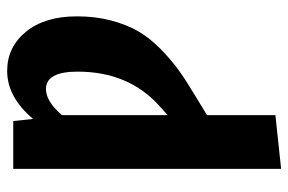

<svg xmlns="http://www.w3.org/2000/svg" viewBox="-155 -433 809 539"><g transform="rotate(-90 249.5 -163.5)"><path d="M319.8 -547.9Q386.7 -547.9 429.9 -495.1Q473.1 -442.4 473.1 -352.1Q473.1 -299.8 461.4 -255.9Q449.7 -211.9 431.2 -179.9Q412.6 -147.9 381.6 -117.4Q350.6 -86.9 320.6 -65.4Q290.5 -43.9 247.1 -18.1L195.8 13.2V205.1L44.9 221.2V-530.8H179.2L185.1 -475.1Q246.6 -547.9 319.8 -547.9ZM222.2 -121.1Q317.9 -207.5 317.9 -350.1Q317.9 -439 269 -439Q234.4 -439 195.8 -394V-97.2Z"/></g></svg>

Font: Fira Sans Compressed
Style: Bold
Weight: 700
Width: 1
Designer: Carrois Corporate & Edenspiekermann AG
Foundry: Carrois Corporate GbR & Edenspiekermann AG
Version: Version 4.203;PS 004.203;hotconv 1.0.88;makeotf.lib2.5.64775